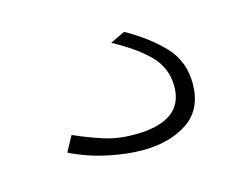

<svg xmlns="http://www.w3.org/2000/svg" viewBox="-43 -66 348 290"><g transform="rotate(-15 130.5 79.0)"><path d="M150 169Q125 169 95 162.5Q65 156 39 143L52 119Q75 129 96.5 136Q118 143 144 143Q182 143 201.5 129.5Q221 116 221 88Q221 60 202 40Q183 20 146 0L169 -11Q206 10 227.5 33.5Q249 57 249 91Q249 131 221 150Q193 169 150 169Z"/></g></svg>

Font: Raleway Thin ExtraLight
Style: Regular
Weight: 250
Version: Version 4.026